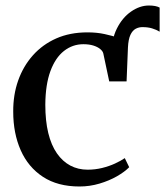

<svg xmlns="http://www.w3.org/2000/svg" viewBox="-20 -666 600 697"><path d="M439.5 -370.5 399.5 -407 385.5 -467.5Q384 -521.5 404 -561.8Q424 -602 455.8 -624Q487.5 -646 520.5 -646Q546 -646 559.5 -638.5V-551Q547 -558.5 532 -563Q517 -567.5 498.5 -567.5Q485 -568 473 -561.8Q461 -555.5 453.5 -539.5Q446 -523.5 444.5 -494ZM268.5 11Q189.5 11 136 -24Q82.5 -59 55.2 -120.5Q28 -182 28 -260.5Q27.5 -321.5 46 -373.8Q64.5 -426 99.5 -465.2Q134.5 -504.5 184.2 -526.5Q234 -548.5 297.5 -548.5Q332 -548.5 360.2 -542.2Q388.5 -536 409.8 -528.8Q431 -521.5 444 -518L439 -370.5H376.5L355 -472Q353 -480.5 343.5 -488.2Q334 -496 318.5 -500.8Q303 -505.5 282.5 -505.5Q243.5 -505.5 212.2 -481Q181 -456.5 163 -407.8Q145 -359 144.5 -286Q144.5 -227.5 155.2 -183.2Q166 -139 186.5 -109.5Q207 -80 235.2 -65Q263.5 -50 298 -50Q325 -50 350.5 -56.2Q376 -62.5 397.2 -72.2Q418.5 -82 433 -92L449 -59Q433 -42.5 404.8 -26.2Q376.5 -10 341.2 0.5Q306 11 268.5 11Z"/></svg>

Font: Merriweather 72pt Medium
Style: Regular
Weight: 500
Version: Version 2.100